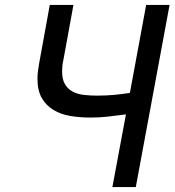

<svg xmlns="http://www.w3.org/2000/svg" viewBox="-20 -759 708 779"><path d="M491 -295Q454 -290 419 -286Q384 -282 346 -282Q304 -282 265.5 -288.5Q227 -295 197.5 -312.5Q168 -330 150 -360.5Q132 -391 132 -440Q132 -455 134 -470.5Q136 -486 139 -503L182 -739H278L237 -515Q234 -502 233 -491Q232 -480 232 -469Q232 -437 243.5 -417.5Q255 -398 274.5 -387.5Q294 -377 320 -374Q346 -371 374 -371Q411 -371 442.5 -374Q474 -377 507 -382L573 -739H668L531 0H436Z"/></svg>

Font: Involve Medium Oblique
Style: Italic
Weight: 500
Italic angle: -10.5°
Designer: Stefan Peev
Foundry: Context Ltd.
Version: Version 1.001